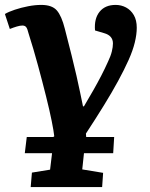

<svg xmlns="http://www.w3.org/2000/svg" viewBox="-26 -546 611 782"><path d="M99 216 104 157 178 145 186 78H75L83 12H191L195 9Q193 -11 184.5 -53.5Q176 -96 161.5 -154Q147 -212 129 -278.5Q111 -345 90 -411Q86 -428 81 -435Q76 -442 65 -442Q56 -442 42.5 -438Q29 -434 14 -428L-6 -489Q9 -498 34.5 -506.5Q60 -515 88.5 -520.5Q117 -526 142 -526Q186 -526 205.5 -503.5Q225 -481 238 -429Q254 -368 265.5 -321Q277 -274 285.5 -237.5Q294 -201 300 -171Q306 -141 312 -113H316Q338 -150 355 -180Q372 -210 386.5 -238Q401 -266 414 -295Q425 -318 429.5 -336.5Q434 -355 434 -369Q434 -385 425 -395.5Q416 -406 398 -411L361 -422Q357 -470 379.5 -498Q402 -526 445 -526Q468 -526 487.5 -515.5Q507 -505 519 -484.5Q531 -464 531 -433Q531 -406 523 -373Q515 -340 497.5 -301Q480 -262 455 -216Q430 -170 397 -116.5Q364 -63 324 -2L325 12H439L435 78H316L309 144L394 158L390 216Z"/></svg>

Font: Literata 18pt
Style: Bold Italic
Weight: 700
Italic angle: -2°
Designer: Latin by Veronika Burian and Jose Scaglione. Greek by Irene Vlachou. Cyrillic by Vera Evstafieva
Foundry: TypeTogether
Version: Version 3.103;gftools[0.9.29]